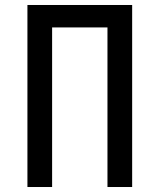

<svg xmlns="http://www.w3.org/2000/svg" viewBox="-20 -750 640 770"><path d="M189 0V-640H411V0H510V-730H90V0Z"/></svg>

Font: Tekne LDO Medium
Style: Regular
Weight: 500
Monospace: yes
Designer: Alessio Laiso, Mario Rullo, Paolo Rosset
Foundry: Alessio Laiso
Version: Version 1.000;hotconv 1.0.109;makeotfexe 2.5.65596